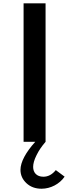

<svg xmlns="http://www.w3.org/2000/svg" viewBox="-20 -845 412 1144"><path d="M251.5 0V-825H120.5V0H190C133.5 62.5 102 121 102 167C102 198 114 224.5 137.5 246.5C161 268.5 191 279.5 227.5 279.5C281 279.5 334.5 252 365 207.5L312.5 168.5C291 195 266.5 208 238.5 208C198 208 177.5 183 177.5 149.5C177.5 130 184 107 197.5 80C210.5 53 228.5 26.5 251.5 0Z"/></svg>

Font: Spartan SemiBold
Style: Regular
Weight: 600
Designer: Matt Bailey, Mirko Velimirovic
Foundry: Matt Bailey
Version: Version 1.003